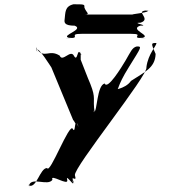

<svg xmlns="http://www.w3.org/2000/svg" viewBox="-20 -740 831 897"><path d="M567 -458C548 -426 482 -318 469 -350C432 -341 435 -218 419 -216C405 -248 435 -184 422 -216C412 -282 430 -277 402 -348C388 -380 370 -429 357 -461V-489C346 -522 370 -460 355 -491C341 -519 343 -446 325 -480C309 -510 272 -448 259 -480C209 -512 188 -464 153 -510C139 -542 163 -475 150 -507C159 -525 219 -425 220 -425C220 -425 337 -142 324 -174C314 -200 352 -123 342 -154C331 -187 357 -126 342 -157C326 -190 334 -111 320 -138C304 -169 213 77 200 45C166 45 151 144 114 126C100 94 128 160 115 128C126 83 203 132 225 100C211 68 303 133 294 100C285 69 330 138 320 110C306 78 336 140 323 108C308 72 342 117 330 79C320 46 677 -394 664 -426C672 -489 711 -525 711 -539C686 -539 684 -540 707 -488C705 -422 654 -403 592 -362C564 -321 497 -320 522 -320C538 -320 521 -329 583 -428C642 -523 644 -523 619 -523C597 -518 590 -497 567 -458ZM282 -650C280 -636 279 -620 329 -620C376 -602 262 -574 301 -564C351 -564 253 -562 303 -562C363 -562 294 -582 362 -582H592C660 -582 585 -562 645 -562C695 -562 597 -564 647 -564C688 -574 582 -602 635 -620C685 -620 587 -634 637 -634C690 -652 606 -690 665 -690C715 -690 613 -692 663 -692C702 -683 572 -672 604 -672H374C406 -672 381 -682 374 -706C376 -720 373 -720 323 -720C282 -710 286 -682 282 -650Z"/></svg>

Font: Hussar Przerywany
Style: Obl
Weight: 400
Foundry: Cannot Into Space Fonts
Version: Version 0.982